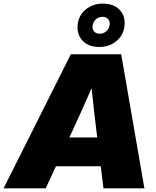

<svg xmlns="http://www.w3.org/2000/svg" viewBox="-62 -1022 847 1042"><path d="M-42.5 0 322.3 -727.5H595.7L721.7 0H499.5L484.9 -119.6H241.7L186 0ZM314.5 -275.9H465.8L464.8 -282.2Q456.5 -348.1 449.2 -412.6Q441.9 -477.1 435.1 -543.5Q406.2 -477.1 377.2 -412.6Q348.1 -348.1 317.4 -282.2ZM477.1 -767.1Q416.5 -767.1 384 -803.5Q351.6 -839.8 360.8 -897.5Q368.7 -943.8 406.5 -973.1Q444.3 -1002.4 496.1 -1002.4Q557.1 -1002.4 589.6 -966.1Q622.1 -929.7 612.3 -872.1Q604.5 -826.2 566.9 -796.6Q529.3 -767.1 477.1 -767.1ZM479 -838.9Q499 -838.9 514.2 -851.8Q529.3 -864.7 532.7 -884.8Q536.1 -904.8 525.1 -917.7Q514.2 -930.7 494.1 -930.7Q474.1 -930.7 459.2 -917.7Q444.3 -904.8 440.9 -884.8Q437.5 -864.7 448.2 -851.8Q459 -838.9 479 -838.9Z"/></svg>

Font: Inter Display Black
Style: Italic
Weight: 900
Italic angle: -9.39999°
Designer: Rasmus Andersson
Foundry: rsms
Version: Version 4.000;git-a52131595